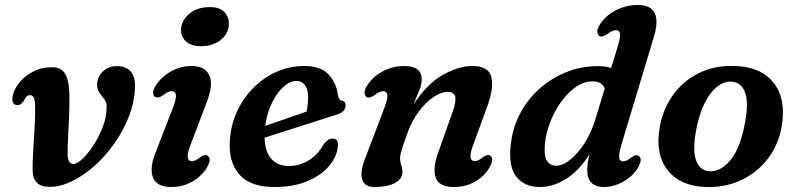

<svg xmlns="http://www.w3.org/2000/svg" viewBox="-20 -739 3192 771"><path d="M111 -54.5Q110.5 -85 113.2 -131.8Q116 -178.5 119 -227.5Q122 -276.5 121 -314Q120.5 -337.5 115.5 -347.2Q110.5 -357 100 -357Q86 -357 77.5 -337Q66 -317 50.5 -317Q26.5 -317 30 -347.5Q33.5 -376 55 -404Q76.5 -432 111.2 -450.5Q146 -469 188.5 -469Q226.5 -469 242 -442Q257.5 -415 258.5 -360.5Q259.5 -321.5 257.5 -274Q255.5 -226.5 253.2 -184.5Q251 -142.5 251.5 -120.5Q252 -80.5 275 -80.5Q289.5 -80.5 311.2 -101Q333 -121.5 354.8 -154.8Q376.5 -188 391.8 -227Q407 -266 408 -303Q409 -321 405.2 -330Q401.5 -339 391 -351Q381 -362.5 375 -374.5Q369 -386.5 370 -402.5Q372 -432.5 394 -453Q416 -473.5 450.5 -473.5Q485.5 -473.5 504.8 -451.8Q524 -430 522 -385.5Q519.5 -327 497 -269.8Q474.5 -212.5 438.5 -161.8Q402.5 -111 358.5 -72Q314.5 -33 268.2 -10.8Q222 11.5 180 11.5Q111.5 11.5 111 -54.5Z M787 -553.5Q747 -553.5 726 -573.5Q705 -593.5 707 -622.5Q709 -657 740.2 -683.8Q771.5 -710.5 822.5 -710.5Q863.5 -710.5 882.2 -689.5Q901 -668.5 899 -638.5Q897 -603 866 -578.2Q835 -553.5 787 -553.5ZM745 -157Q731 -121 734 -106.2Q737 -91.5 751 -91.5Q764 -91.5 784.5 -107.5Q802 -121 813.5 -114Q830.5 -103 813 -70Q793 -34 754.5 -11Q716 12 667.5 12Q610.5 12 594.8 -25Q579 -62 604.5 -126L674 -305Q689 -343.5 686.2 -358.2Q683.5 -373 669 -373Q656 -373 634.5 -356.5Q615 -343 603.5 -349.5Q595.5 -354 595 -366Q594.5 -378 604 -393Q624.5 -427.5 664.2 -450.8Q704 -474 750 -474Q802.5 -474 820.2 -437.2Q838 -400.5 810.5 -329.5Z M1336.5 -148Q1332 -109 1301.2 -72.2Q1270.5 -35.5 1215 -11.8Q1159.5 12 1082 12Q984.5 12 940.8 -38.8Q897 -89.5 903 -174.5Q906.5 -235.5 931 -289.5Q955.5 -343.5 996.2 -385Q1037 -426.5 1089.5 -450.2Q1142 -474 1202 -474Q1266.5 -474 1298.5 -440.8Q1330.5 -407.5 1337 -357.5Q1340.5 -337 1352 -335Q1368 -332.5 1368 -315.5Q1368 -304 1359.5 -294Q1351 -284 1328.5 -277.5Q1303.5 -269.5 1267.5 -258Q1231.5 -246.5 1191.2 -233.8Q1151 -221 1112.2 -208.5Q1073.5 -196 1042.5 -186Q1044 -129 1069.8 -100.8Q1095.5 -72.5 1139.5 -72.5Q1182.5 -72.5 1219.2 -94.8Q1256 -117 1278 -157Q1289 -171.5 1297 -177Q1305 -182.5 1315.5 -182.5Q1341.5 -182 1336.5 -148ZM1169.5 -414Q1144.5 -414 1118.2 -390.2Q1092 -366.5 1072 -325.8Q1052 -285 1045 -233.5Q1084 -247 1130 -262.8Q1176 -278.5 1211 -291Q1217 -315.5 1217 -350.5Q1217.5 -379.5 1204.8 -396.8Q1192 -414 1169.5 -414Z M1452.5 -349.5Q1444.5 -354.5 1444 -366.2Q1443.5 -378 1453 -393Q1474.5 -429.5 1515.5 -451.8Q1556.5 -474 1603.5 -474Q1673.5 -474 1673.5 -419.5Q1673.5 -401 1664 -377Q1654.5 -353 1640.5 -320Q1697 -405 1760.2 -439.5Q1823.5 -474 1877 -474Q1942.5 -474 1953 -429.5Q1963.5 -385 1937 -312.5L1879.5 -155.5Q1867 -121.5 1869.8 -106.8Q1872.5 -92 1886.5 -92Q1900 -92 1919.5 -107.5Q1937 -121 1948.5 -114Q1965 -103 1947.5 -70Q1928 -33 1889.2 -10.5Q1850.5 12 1802.5 12Q1744 12 1730.2 -24.8Q1716.5 -61.5 1739 -124.5L1797 -288.5Q1812.5 -331.5 1808 -350.8Q1803.5 -370 1777.5 -370Q1752.5 -370 1721.5 -349.8Q1690.5 -329.5 1661.5 -291Q1632.5 -252.5 1613.5 -197.5Q1598.5 -155.5 1592.5 -136Q1586.5 -116.5 1586.5 -103.5Q1586.5 -89.5 1591.2 -76.8Q1596 -64 1596 -48Q1596 -20.5 1565.8 -4.2Q1535.5 12 1483.5 12Q1443.5 12 1434.2 -18.8Q1425 -49.5 1447 -104.5L1523 -304.5Q1538 -343.5 1535.2 -358.2Q1532.5 -373 1518 -373Q1505 -373 1483.5 -356.5Q1464 -343 1452.5 -349.5Z M2606.5 -593.5 2478 -167Q2464 -120.5 2466.5 -105.8Q2469 -91 2482 -91Q2495.5 -91 2515.5 -107Q2533.5 -120.5 2544.5 -113.5Q2561.5 -102 2544 -69.5Q2524.5 -33.5 2484.8 -10.8Q2445 12 2405.5 12Q2338 12 2338 -57.5Q2338 -82 2347.5 -120Q2305 -53 2253 -20.5Q2201 12 2148 12Q2084 12 2052 -31.5Q2020 -75 2031.5 -161.5Q2038.5 -225.5 2068 -282Q2097.5 -338.5 2145 -381.5Q2192.5 -424.5 2253 -449Q2313.5 -473.5 2381.5 -473.5Q2410.5 -473.5 2434 -466L2461 -553.5Q2472 -590 2469.5 -604Q2467 -618 2453 -618Q2439.5 -618 2418 -601.5Q2398.5 -588 2387 -594.5Q2379 -599 2378.5 -610.8Q2378 -622.5 2387.5 -638Q2408.5 -674 2450.8 -696.5Q2493 -719 2540 -719Q2593.5 -719 2609 -686.5Q2624.5 -654 2606.5 -593.5ZM2167 -139.5Q2166.5 -104 2179.5 -88.8Q2192.5 -73.5 2214 -73.5Q2240 -73.5 2270 -97.8Q2300 -122 2326.8 -163.2Q2353.5 -204.5 2369.5 -256L2408.5 -384Q2396 -412.5 2359.5 -412.5Q2324 -412.5 2290 -388Q2256 -363.5 2228.5 -323.2Q2201 -283 2184.2 -234.8Q2167.5 -186.5 2167 -139.5Z M2931.5 -474Q3035.5 -471 3086.2 -407Q3137 -343 3119.5 -234.5Q3106.5 -157 3062.8 -100.8Q3019 -44.5 2954.2 -14.8Q2889.5 15 2813.5 12Q2712 8.5 2661.2 -55.2Q2610.5 -119 2629 -227.5Q2641.5 -300 2682 -356.8Q2722.5 -413.5 2786 -445.2Q2849.5 -477 2931.5 -474ZM2826.5 -51.5Q2869 -47 2909.5 -91.5Q2950 -136 2970.5 -240Q2987 -323.5 2972.8 -365.2Q2958.5 -407 2920.5 -411Q2874.5 -415.5 2834.8 -365.5Q2795 -315.5 2776 -219.5Q2760 -137 2774.8 -96Q2789.5 -55 2826.5 -51.5Z"/></svg>

Font: Fraunces 9pt S050 SemiBold
Style: Italic
Weight: 600
Italic angle: -16°
Version: Version 1.000; ttfautohint (v1.8.3)